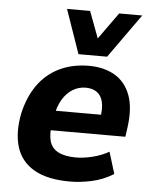

<svg xmlns="http://www.w3.org/2000/svg" viewBox="-54 -805 683 862"><g transform="rotate(5 287.5 -374.5)"><path d="M294 11Q191 11 131 -24Q71 -59 51.5 -123.5Q32 -188 49 -274Q66 -350 104 -403.5Q142 -457 200.5 -485.5Q259 -514 334 -514Q402 -514 450.5 -485.5Q499 -457 520.5 -399.5Q542 -342 530 -254L524 -211H165L179 -300H420L404 -281Q412 -329 405 -358Q398 -387 378 -401Q358 -415 328 -415Q296 -415 269 -398.5Q242 -382 223 -350Q204 -318 196 -270L191 -244Q183 -194 192 -162Q201 -130 231 -114.5Q261 -99 311 -99Q345 -99 385.5 -109Q426 -119 459 -138L489 -40Q442 -11 390.5 0Q339 11 294 11ZM282 -562 213 -760H317L362 -640L448 -760H552L411 -562Z"/></g></svg>

Font: Nunito Sans 7pt SemiCondensed ExtraBold
Style: Italic
Weight: 800
Width: 4
Italic angle: -9°
Designer: Vernon Adams
Foundry: Vernon Adams
Version: Version 3.101;gftools[0.9.27]